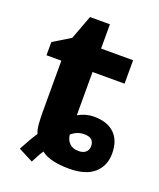

<svg xmlns="http://www.w3.org/2000/svg" viewBox="-132 -744 714 862"><g transform="rotate(20 225.5 -312.5)"><path d="M124 37 54 1Q67 -23 80 -46Q93 -69 106 -88Q98 -105 96 -133Q94 -161 94 -193V-434H23V-497L105 -547L148 -662H243V-546H396V-434H243V-227Q257 -236 277.5 -242Q298 -248 319 -248Q382 -248 416.5 -215Q451 -182 451 -120Q451 -61 411 -25.5Q371 10 291 10Q249 10 215 2.5Q181 -5 158 -23Q149 -10 141.5 4Q134 18 124 37ZM305 -79Q327 -79 339 -90Q351 -101 351 -119Q351 -159 304 -159Q270 -159 243 -135Q246 -109 261.5 -94Q277 -79 305 -79Z"/></g></svg>

Font: Noto IKEA Simplified Chinese
Style: Bold
Weight: 700
Designer: Monotype Design Team
Foundry: Monotype Imaging Inc.
Version: Version 1.100